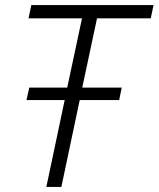

<svg xmlns="http://www.w3.org/2000/svg" viewBox="-20 -734 623 754"><path d="M162 0 234 -341H84L95 -390H244L302 -662H92L103 -714H583L572 -662H361L303 -390H458L448 -341H293L221 0Z"/></svg>

Font: Noto Sans UI Light
Style: Italic
Weight: 300
Italic angle: -12°
Designer: Monotype Design Team
Foundry: Monotype Imaging Inc.
Version: Version 1.901